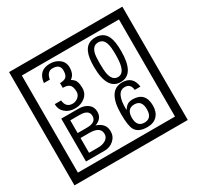

<svg xmlns="http://www.w3.org/2000/svg" viewBox="-212 -1206 1580 1541"><g transform="rotate(-30 577.5 -435.0)"><path d="M1103 90H53V-960H1103ZM1028 15V-885H128V15ZM499 -556Q499 -504 460.5 -473Q422 -442 369 -442Q314 -442 280 -471Q242 -502 242 -554H301Q307 -485 370 -485Q398 -485 421 -504.5Q444 -524 444 -552Q444 -597 426 -616Q408 -635 363 -635V-679Q405 -679 421.5 -696Q438 -713 438 -754Q438 -812 369 -812Q318 -812 306 -744H251Q264 -855 368 -855Q419 -855 454 -829Q493 -800 493 -750Q493 -685 451 -658Q475 -642 483 -630Q499 -605 499 -556ZM917 -656Q917 -442 791 -442Q664 -442 664 -656Q664 -744 685 -789Q714 -855 791 -855Q868 -855 897 -789Q917 -745 917 -656ZM864 -656Q864 -723 855 -752Q840 -809 791 -809Q742 -809 726 -752Q718 -723 718 -656Q718 -587 726 -553Q742 -488 791 -488Q839 -488 855 -554Q864 -587 864 -656ZM522 -141Q522 -93 486.5 -61.5Q451 -30 403 -30H229V-427H388Q439 -427 471 -404Q508 -378 508 -329Q508 -266 440 -242Q522 -216 522 -141ZM457 -321Q457 -379 372 -379H285V-261H371Q457 -261 457 -321ZM469 -147Q469 -215 368 -215H285V-78H371Q408 -78 435 -93Q469 -112 469 -147ZM919 -149Q919 -91 886.5 -56.5Q854 -22 795 -22Q711 -22 684 -73Q663 -111 663 -219Q663 -435 797 -435Q895 -435 908 -332H855Q850 -392 796 -392Q713 -392 717 -225Q738 -253 748 -260Q768 -275 801 -275Q919 -275 919 -149ZM862 -149Q862 -233 793 -233Q723 -233 723 -149Q723 -65 793 -65Q862 -65 862 -149Z"/></g></svg>

Font: Unicode BMP Fallback SIL
Style: Regular
Weight: 400
Foundry: NRSI, SIL International
Version: Version 5.1 Based on Unicode 5.1